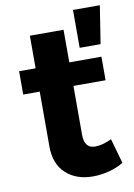

<svg xmlns="http://www.w3.org/2000/svg" viewBox="-85 -797 600 859"><g transform="rotate(-10 215.0 -367.5)"><path d="M407 -30Q377 -12 340.5 -2.5Q304 7 267 7Q192 7 145 -36Q98 -79 98 -159V-408H23V-514H98V-662H251V-514H397V-407H251V-185Q251 -123 300 -123Q334 -123 375 -143ZM308 -742H430L403 -570H308Z"/></g></svg>

Font: Gontserrat SemiBold
Style: Regular
Weight: 600
Designer: Julieta Ulanovsky
Foundry: Julieta Ulanovsky
Version: Version 6.001